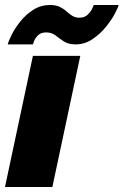

<svg xmlns="http://www.w3.org/2000/svg" viewBox="-36 -750 496 770"><path d="M96 -526H286L174 0H-16ZM267 -572Q238 -572 220 -584Q202 -596 186.5 -608Q171 -620 149 -620Q128 -620 116.5 -608.5Q105 -597 100.5 -585Q96 -573 96 -572H-5Q-2 -585 11 -611Q24 -637 46 -664.5Q68 -692 98 -711Q128 -730 164 -730Q188 -730 203.5 -722.5Q219 -715 230.5 -704.5Q242 -694 254 -686.5Q266 -679 282 -679Q303 -679 315.5 -691Q328 -703 334 -716Q340 -729 340 -730H440Q438 -721 425 -696Q412 -671 389 -642.5Q366 -614 335 -593Q304 -572 267 -572Z"/></svg>

Font: Raleway Black
Style: Italic
Weight: 900
Italic angle: -12°
Designer: Matt McInerney, Pablo Impallari, Rodrigo Fuenzalida
Foundry: Matt McInerney, Pablo Impallari, Rodrigo Fuenzalida
Version: Version 4.101;RELEASE